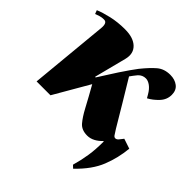

<svg xmlns="http://www.w3.org/2000/svg" viewBox="-191 -690 1037 1037"><g transform="rotate(45 328.0 -171.5)"><path d="M255 -240Q269 -261 286.5 -289.5Q304 -318 323 -346.5Q342 -375 359 -399.5Q376 -424 387 -438Q425 -485 455 -510.5Q485 -536 531 -536Q566 -536 589.5 -518Q613 -500 613 -465Q613 -428 586.5 -400Q560 -372 531 -357L520 -376Q505 -402 486.5 -415.5Q468 -429 451 -429Q426 -429 408 -410Q401 -402 392.5 -390.5Q384 -379 379 -372Q417 -310 454.5 -247Q492 -184 529 -122Q543 -99 549 -91Q555 -83 563 -83Q572 -83 580.5 -92.5Q589 -102 599 -116L656 -97Q649 -21 620.5 51Q592 123 518 194L502 179Q516 131 523.5 82.5Q531 34 531 -26L528 -28Q511 -9 489.5 2.5Q468 14 445 14Q402 14 379.5 -12.5Q357 -39 334 -82Q318 -112 301.5 -142Q285 -172 268 -202Q239 -152 209.5 -101Q180 -50 151 0H45L88 -451Q90 -471 85 -482.5Q80 -494 66 -494Q50 -494 37 -490Q24 -486 11 -481L3 -502Q33 -515 81 -526Q129 -537 184 -537Q248 -537 279.5 -506.5Q311 -476 298 -425L251 -242Z"/></g></svg>

Font: Literata 72pt Black
Style: Italic
Weight: 900
Italic angle: -2°
Designer: Latin by Veronika Burian and Jose Scaglione. Greek by Irene Vlachou. Cyrillic by Vera Evstafieva
Foundry: TypeTogether
Version: Version 3.002